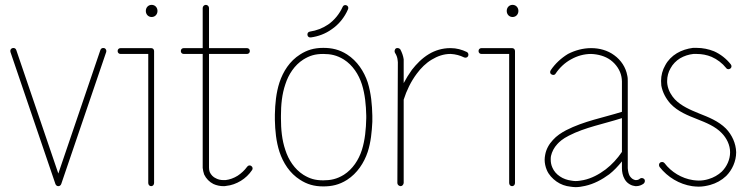

<svg xmlns="http://www.w3.org/2000/svg" viewBox="-20 -768 3088 790"><path d="M220 -54 47 -562C45 -569 38 -572 31 -570C24 -568 21 -561 23 -554L208 -11C210 -6 214 -2 220 -2C226 -2 230 -6 232 -11L417 -554C419 -560 416 -568 409 -570C402 -572 395 -569 393 -562Z M602 -570H476C469 -570 464 -565 464 -558C464 -551 469 -546 476 -546H590V-15C590 -8 595 -2 602 -2C609 -2 614 -8 614 -15V-558C614 -565 609 -570 602 -570ZM604 -748C590 -748 580 -737 580 -723C580 -709 590 -698 604 -698C618 -698 628 -709 628 -723C628 -737 618 -748 604 -748Z M840 -78V-546H996C1003 -546 1008 -551 1008 -558C1008 -565 1003 -570 996 -570H840V-735C840 -742 834 -748 827 -748C820 -748 814 -742 814 -735V-570H736C729 -570 724 -565 724 -558C724 -551 729 -546 736 -546H814V-77C815 -68 817 -59 820 -50C828 -33 842 -19 858 -11C871 -5 886 -2 900 -2C903 -2 907 -2 910 -3C932 -5 953 -13 971 -24C989 -35 1005 -50 1017 -68C1021 -73 1020 -81 1014 -85C1009 -89 1001 -88 997 -82C986 -67 973 -55 958 -45C942 -35 925 -29 908 -27C905 -27 903 -27 900 -27C889 -27 878 -29 869 -34C857 -39 848 -49 843 -60C841 -65 840 -72 840 -78Z M1344 -647C1374 -667 1398 -697 1412 -730C1415 -736 1412 -744 1406 -746C1400 -749 1392 -746 1390 -740C1377 -711 1356 -685 1330 -667C1308 -652 1282 -642 1255 -638C1248 -637 1244 -631 1245 -624C1246 -617 1252 -613 1259 -614C1289 -618 1319 -629 1344 -647ZM1136 -286C1136 -288 1136 -290 1136 -292C1136 -336 1140 -380 1154 -421C1167 -462 1192 -500 1228 -523C1254 -539 1276 -546 1310 -546C1340 -546 1366 -541 1395 -523C1431 -500 1456 -462 1469 -421C1482 -380 1486 -336 1487 -292V-284C1487 -283 1487 -283 1487 -283C1487 -283 1487 -282 1487 -282C1486 -237 1482 -192 1469 -151C1456 -110 1431 -72 1395 -49C1366 -31 1340 -26 1310 -26C1276 -26 1254 -33 1228 -49C1192 -72 1167 -110 1154 -151C1140 -192 1136 -236 1136 -281C1136 -283 1136 -284 1136 -286ZM1493 -143C1506 -183 1510 -226 1512 -267C1512 -268 1512 -269 1512 -271C1512 -272 1512 -279 1512 -292C1511 -337 1507 -384 1493 -429C1478 -474 1450 -517 1408 -544C1375 -565 1344 -571 1310 -571C1272 -571 1243 -562 1215 -544C1172 -517 1145 -474 1130 -429C1116 -386 1112 -341 1111 -297C1111 -294 1111 -291 1111 -286C1111 -281 1111 -277 1111 -274C1112 -231 1116 -186 1130 -143C1145 -98 1172 -55 1215 -28C1243 -10 1272 -1 1310 -1C1344 -1 1375 -7 1408 -28C1450 -55 1478 -98 1493 -143Z M1675 -481C1662 -463 1651 -445 1641 -426V-512C1641 -516 1641 -520 1641 -524C1639 -538 1634 -552 1627 -565C1623 -570 1615 -572 1609 -569C1604 -565 1602 -557 1605 -551C1611 -542 1615 -532 1616 -521C1616 -518 1617 -515 1617 -512L1615 -15C1615 -8 1621 -3 1628 -2C1635 -2 1640 -8 1641 -15V-358C1653 -396 1671 -433 1695 -465C1712 -488 1733 -509 1757 -523C1780 -537 1806 -546 1832 -546H1835C1854 -545 1873 -540 1889 -532C1895 -529 1903 -531 1906 -537C1909 -543 1907 -551 1901 -554C1880 -564 1858 -570 1835 -570H1832C1801 -570 1770 -561 1744 -545C1716 -528 1694 -505 1675 -481Z M2087 -570H1961C1954 -570 1949 -565 1949 -558C1949 -551 1954 -546 1961 -546H2075V-15C2075 -8 2080 -2 2087 -2C2094 -2 2099 -8 2099 -15V-558C2099 -565 2094 -570 2087 -570ZM2089 -748C2075 -748 2065 -737 2065 -723C2065 -709 2075 -698 2089 -698C2103 -698 2113 -709 2113 -723C2113 -737 2103 -748 2089 -748Z M2321 -210C2387 -244 2464 -258 2539 -282V-143C2520 -115 2498 -91 2472 -71C2444 -50 2414 -34 2381 -27C2370 -25 2359 -23 2348 -23C2342 -23 2336 -24 2330 -25C2314 -27 2297 -33 2284 -42C2270 -51 2259 -64 2253 -78C2248 -89 2246 -100 2246 -111C2246 -116 2246 -121 2247 -126C2251 -144 2260 -161 2273 -175C2281 -184 2295 -197 2321 -210ZM2317 -546C2289 -529 2264 -506 2246 -479C2242 -473 2243 -465 2249 -462C2255 -458 2263 -459 2266 -465C2282 -489 2304 -510 2330 -524C2355 -538 2383 -546 2412 -546C2441 -545 2470 -537 2492 -521C2515 -504 2532 -479 2537 -452C2538 -446 2539 -439 2539 -433V-308C2463 -284 2383 -270 2309 -232C2290 -222 2270 -209 2255 -192C2239 -175 2227 -154 2223 -130C2222 -124 2221 -118 2221 -111C2221 -97 2224 -82 2230 -68C2238 -49 2253 -33 2270 -21C2287 -9 2307 -2 2327 0C2334 1 2341 2 2348 2C2361 2 2374 0 2387 -3C2424 -11 2457 -29 2487 -51C2506 -66 2523 -84 2539 -104V-78V-77V-76C2539 -61 2542 -45 2550 -31C2554 -24 2559 -18 2566 -13C2573 -8 2581 -4 2590 -3C2592 -2 2595 -2 2597 -2C2609 -2 2620 -6 2629 -13C2634 -18 2635 -26 2631 -31C2626 -36 2618 -37 2613 -33C2609 -29 2603 -27 2597 -27C2596 -27 2595 -27 2594 -27C2590 -28 2585 -30 2581 -33C2577 -36 2574 -40 2571 -44C2566 -53 2564 -64 2563 -76V-77V-78V-433C2563 -441 2563 -449 2561 -457C2555 -491 2535 -521 2507 -541C2480 -561 2446 -570 2413 -570H2412C2379 -570 2346 -561 2317 -546Z M2908 -534C2931 -524 2952 -508 2968 -488C2972 -482 2980 -482 2985 -486C2991 -490 2991 -498 2987 -503C2969 -526 2945 -545 2918 -557C2896 -566 2871 -571 2847 -571C2842 -571 2836 -571 2831 -571C2808 -568 2785 -561 2765 -549C2745 -537 2728 -520 2717 -499C2706 -480 2700 -458 2700 -435C2700 -429 2701 -423 2701 -416C2706 -388 2720 -362 2739 -341C2769 -309 2810 -293 2848 -278C2886 -263 2923 -248 2949 -221C2970 -200 2984 -171 2984 -142V-141C2984 -112 2971 -83 2950 -62C2935 -48 2916 -37 2895 -31C2882 -27 2869 -25 2855 -25C2847 -25 2839 -26 2831 -27C2785 -34 2742 -60 2714 -97C2710 -102 2702 -103 2696 -99C2691 -95 2690 -87 2694 -81C2727 -39 2775 -10 2828 -2C2837 -1 2846 0 2855 0C2871 0 2887 -3 2902 -7C2927 -14 2949 -26 2968 -44C2993 -69 3009 -105 3009 -141V-142C3008 -178 2992 -213 2967 -239C2936 -270 2895 -286 2857 -301C2820 -316 2783 -332 2757 -359C2744 -373 2730 -394 2726 -420C2725 -425 2725 -430 2725 -435C2725 -453 2730 -472 2739 -487C2748 -504 2762 -518 2778 -528C2795 -538 2814 -544 2833 -546C2838 -546 2843 -546 2847 -546C2868 -546 2889 -542 2908 -534Z"/></svg>

Font: LS
Style: Light
Weight: 300
Designer: BSozoo
Foundry: BSozoo
Version: Version 001.000